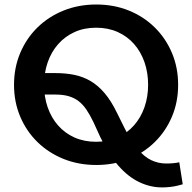

<svg xmlns="http://www.w3.org/2000/svg" viewBox="-20 -720 854 853"><path d="M699.9 112.6Q647.8 112.6 598.6 89.1Q549.4 65.7 506 16.2Q462.6 -33.2 424.9 -112.4L394.9 -177.9Q379.4 -210.4 363.6 -233.4Q347.9 -256.4 328.9 -270.9Q310 -285.3 285.2 -292.6Q260.3 -299.9 226.4 -299.9H157.7V-395.3H226.4Q270.8 -395.3 309.2 -387.6Q347.6 -380 381.4 -360.5Q415.2 -340.9 444.6 -306.4Q474.1 -271.8 500 -218.1L532.1 -153.3Q561.7 -93.3 591.3 -58.2Q620.8 -23.1 652.3 -8.3Q683.7 6.4 717.5 6.4Q736.1 6.4 750.4 5Q764.8 3.7 776.4 0.9L791.9 98.7Q781.8 101.7 767.7 105.1Q753.6 108.5 736.5 110.5Q719.3 112.6 699.9 112.6ZM407.8 13Q329.6 13 262.9 -13.7Q196.3 -40.4 146.8 -88.6Q97.4 -136.7 69.9 -201.7Q42.3 -266.7 42.3 -343Q42.3 -419.6 69.9 -484.8Q97.4 -550 146.8 -598.3Q196.3 -646.6 262.9 -673.3Q329.6 -700 407.8 -700Q485.7 -700 552 -673.3Q618.2 -646.6 667.3 -598.3Q716.4 -550 743.9 -484.8Q771.4 -419.6 771.4 -343Q771.4 -266.7 743.9 -201.7Q716.4 -136.7 667.3 -88.6Q618.2 -40.4 552 -13.7Q485.7 13 407.8 13ZM407 -90.1Q460 -90.1 502.6 -109.5Q545.3 -128.9 575.5 -163.3Q605.8 -197.6 621.9 -243.8Q638 -290 638 -343Q638 -397.5 621.9 -443.8Q605.8 -490.2 575.5 -524.5Q545.3 -558.8 502.6 -577.9Q460 -596.9 407 -596.9Q353.7 -596.9 311.1 -577.5Q268.5 -558.1 238.2 -523.7Q208 -489.4 191.9 -443.1Q175.8 -396.8 175.8 -343Q175.8 -289.2 191.9 -243Q208 -196.8 238.2 -162.5Q268.5 -128.2 311.1 -109.1Q353.7 -90.1 407 -90.1Z"/></svg>

Font: BioRhyme ExtraBold
Style: Regular
Weight: 800
Designer: Aoife Mooney
Foundry: Aoife Mooney Type
Version: Version 1.600;gftools[0.9.33]